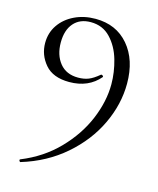

<svg xmlns="http://www.w3.org/2000/svg" viewBox="-104 -472 673 820"><g transform="rotate(15 232.5 -62.0)"><path d="M35 -244Q35 -289 59 -324Q83 -359 124.5 -379Q166 -399 217 -399Q309 -399 363.5 -335Q418 -271 418 -166Q418 -75 376 14Q334 103 254 172.5Q174 242 65 275Q62 276 59.5 271Q57 266 61 264Q155 226 221 158Q287 90 320.5 10Q354 -70 354 -146Q354 -199 338.5 -253Q323 -307 288.5 -343.5Q254 -380 201 -380Q153 -380 126 -349Q99 -318 99 -263Q99 -208 127.5 -172.5Q156 -137 209 -137Q235 -137 255 -145Q275 -153 300 -174Q301 -175 303 -175Q306 -175 309 -172Q312 -169 311 -167Q262 -109 177 -109Q105 -109 70 -150Q35 -191 35 -244Z"/></g></svg>

Font: Cormorant
Style: Regular
Weight: 400
Designer: Christian Thalmann (Catharsis Fonts)
Foundry: Catharsis Fonts
Version: Version 4.000